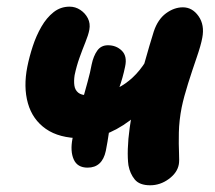

<svg xmlns="http://www.w3.org/2000/svg" viewBox="-20 -543 647 577"><path d="M224.2 -127.6Q158 -127.6 117.9 -155.6Q77.8 -183.6 63.9 -232.6Q50 -281.6 62.2 -342.8Q68.2 -372.6 78.5 -404.1Q88.8 -435.6 104.4 -462.7Q120 -489.8 141 -506.4Q162 -523 189.2 -523Q206.6 -523 221.4 -513.2Q236.2 -503.4 244.1 -487.9Q252 -472.4 248.4 -453.2Q245.4 -437.6 236.7 -416.2Q228 -394.8 219 -369.7Q210 -344.6 204.2 -317Q201.6 -299.8 203.5 -286.2Q205.4 -272.6 214.9 -264.7Q224.4 -256.8 243 -256.8Q265 -256.8 288 -262.1Q311 -267.4 334.1 -278.8Q357.2 -290.2 378.6 -310Q400 -329.8 418.4 -359L464.2 -270.4Q425.8 -227.4 388.4 -195.4Q351 -163.4 311 -145.5Q271 -127.6 224.2 -127.6ZM243.2 -39.2Q212.6 -39.2 201.6 -63.8Q190.6 -88.4 197.8 -126.2Q202.6 -148.2 210.3 -176.8Q218 -205.4 226.6 -236.7Q235.2 -268 243.3 -297.2Q251.4 -326.4 255.4 -349Q260.8 -374.8 272.3 -390.9Q283.8 -407 304.4 -407Q329.4 -407 346.1 -390.6Q362.8 -374.2 356 -343Q349.2 -309.2 337 -275.6Q324.8 -242 318.8 -212.2Q312.6 -181.2 307.9 -148.3Q303.2 -115.4 298 -89.6Q287.2 -39.2 243.2 -39.2ZM431.2 13.8Q399.2 13.8 384.9 -3.7Q370.6 -21.2 366 -46.2Q363.2 -66 364.1 -95.5Q365 -125 369.7 -158.6Q374.4 -192.2 380.4 -223.2Q385.4 -247 393.8 -278.7Q402.2 -310.4 411.2 -343.1Q420.2 -375.8 428.7 -404.2Q437.2 -432.6 442.2 -448.6Q454.4 -485 478.9 -503Q503.4 -521 529.6 -521Q558 -521 576.7 -494.4Q595.4 -467.8 587.8 -429Q583.8 -407 570.9 -369.7Q558 -332.4 545.3 -292.2Q532.6 -252 526 -220.4Q518.2 -180.6 517.5 -144.5Q516.8 -108.4 518 -83.5Q519.2 -58.6 517.4 -49.2Q513 -24 487.3 -5.1Q461.6 13.8 431.2 13.8Z"/></svg>

Font: Shantell Sans Light
Style: Italic
Weight: 300
Italic angle: -11°
Designer: Stephen Nixon, Anya Danilova, Shantell Martin
Foundry: Arrow Type
Version: Version 1.008;[ac192a2d6]